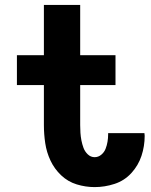

<svg xmlns="http://www.w3.org/2000/svg" viewBox="-20 -755 616 783"><path d="M366 8Q407 8 447 -5Q487 -18 515.5 -49Q544 -80 557 -119.5Q570 -159 570 -201Q570 -206 569 -212H421Q421 -210 421 -207Q421 -192 418.5 -177Q416 -162 410.5 -148Q405 -134 393 -124Q381 -114 366 -114Q350 -114 338 -125.5Q326 -137 320.5 -152Q315 -167 312 -182.5Q309 -198 308 -213.5Q307 -229 307 -245V-408H451V-530H307V-735H159V-530H49V-408H159V-245Q159 -208 164.5 -171Q170 -134 186 -100Q202 -66 229.5 -40Q257 -14 293 -3Q329 8 366 8Z"/></svg>

Font: Iosevka Sparkle Heavy
Style: Regular
Weight: 900
Designer: Belleve Invis
Foundry: Belleve Invis
Version: Version 4.5.0; ttfautohint (v1.8.3)